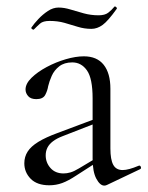

<svg xmlns="http://www.w3.org/2000/svg" viewBox="-20 -572 461 600"><path d="M314.2 6Q310.2 8 305.8 8Q292.6 8 281 -13.6Q269.4 -35.2 269.4 -76.2V-264.6Q269.4 -326.8 251.8 -351.9Q234.2 -377 205.8 -377Q180.8 -377 165.1 -364.7Q149.4 -352.4 141.7 -335Q134 -317.6 130.6 -303Q128.4 -288.8 121.4 -275.5Q114.4 -262.2 93.4 -262.2Q76.2 -262.2 68 -271.6Q59.8 -281 59.8 -292.2Q59.8 -310.6 78.5 -328.9Q97.2 -347.2 125.8 -362.5Q154.4 -377.8 185.5 -386.9Q216.6 -396 242 -396Q283 -396 304 -369.6Q325 -343.2 325 -294.6V-108Q325 -73.4 333.9 -57Q342.8 -40.6 363.4 -40.6Q381.4 -40.6 413.2 -54Q418 -56 420.1 -50.5Q422.2 -45 417.2 -43ZM134.2 7Q95.8 7 75.9 -13.3Q56 -33.6 56 -61.8Q56 -82 66.4 -98.3Q76.8 -114.6 99.8 -128.7Q122.8 -142.8 159.4 -156.2L279.4 -201.2L281.8 -187.8L176 -146.6Q157.6 -139.6 145.8 -130.7Q134 -121.8 128.4 -110.9Q122.8 -100 122.8 -86.6Q122.8 -63.8 137.8 -46.9Q152.8 -30 178.6 -30Q189 -30 200.1 -33.2Q211.2 -36.4 226.8 -45.8L290.4 -83.8L292.2 -71L218.2 -23.4Q193.8 -7.2 174.6 -0.1Q155.4 7 134.2 7ZM288.2 -524.2Q307.6 -524.2 318.1 -532.2Q328.6 -540.2 337.6 -551.2Q339.6 -553.2 343.1 -549.8Q346.6 -546.4 344.6 -544.2Q317.6 -506.4 300.7 -494.1Q283.8 -481.8 265.6 -481.8Q243.6 -481.8 223.1 -488.2Q202.6 -494.6 181.5 -500.6Q160.4 -506.6 135 -506.6Q114.6 -506.6 105.3 -498.4Q96 -490.2 85.6 -479.6Q83.6 -478.6 80.1 -481.2Q76.6 -483.8 78.6 -486.6Q86.6 -498.4 100 -512.6Q113.4 -526.8 129.6 -537.6Q145.8 -548.4 163.2 -548.4Q180.4 -548.4 200 -542.4Q219.6 -536.4 241.8 -530.3Q264 -524.2 288.2 -524.2Z"/></svg>

Font: Cormorant Garamond Light
Style: Regular
Weight: 300
Designer: Christian Thalmann (Catharsis Fonts)
Foundry: Catharsis Fonts
Version: Version 4.001